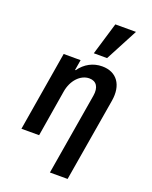

<svg xmlns="http://www.w3.org/2000/svg" viewBox="-184 -927 967 1224"><g transform="rotate(20 300.0 -315.0)"><path d="M45 0H165L217 -315C230 -394 283 -450 343 -450C391 -450 414 -414 404 -355L311 200H431L526 -365C545 -477 493 -550 394 -550C332 -550 279 -521 242 -469H238L250 -540H135ZM520 -830H380L314 -610H404Z"/></g></svg>

Font: CommitMono
Style: Bold Italic
Weight: 700
Monospace: yes
Designer: Eigil Nikolajsen
Foundry: Eigil Nikolajsen
Version: Version 1.143